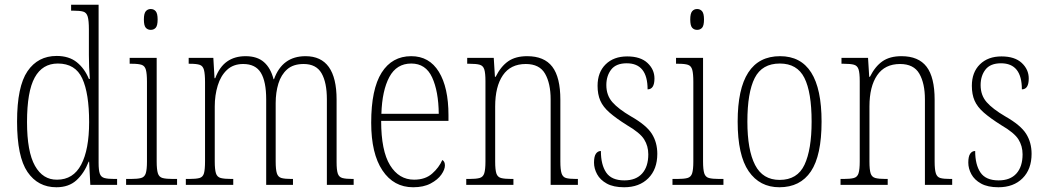

<svg xmlns="http://www.w3.org/2000/svg" viewBox="-20 -780 4413 810"><path d="M218 10Q140 10 96 -54.5Q52 -119 52 -267Q52 -415 96 -479.5Q140 -544 219 -544Q271 -544 304 -517.5Q337 -491 355 -447H359Q357 -471 356 -497Q355 -523 355 -548V-656Q355 -693 350 -710Q345 -727 331 -731Q317 -735 290 -735H280V-760H396V-93Q396 -62 401 -47.5Q406 -33 420.5 -29Q435 -25 463 -25H474V0H361L356 -98H354Q335 -49 302.5 -19.5Q270 10 218 10ZM221 -22Q289 -22 322.5 -85.5Q356 -149 356 -265Q356 -386 327 -449Q298 -512 224 -512Q159 -512 126.5 -453Q94 -394 94 -265Q94 -140 127.5 -80.5Q161 -21 221 -22Z M616 -654Q603 -654 595 -663Q587 -672 587 -698Q587 -723 595 -732.5Q603 -742 616 -742Q629 -742 637 -732.5Q645 -723 645 -698Q645 -672 637 -663Q629 -654 616 -654ZM512 0V-25H531Q560 -25 575 -29Q590 -33 595 -49Q600 -65 600 -98V-435Q600 -469 595.5 -485.5Q591 -502 577.5 -506.5Q564 -511 537 -511H527V-536H641V-99Q641 -65 646 -49Q651 -33 666 -29Q681 -25 710 -25H727V0Z M764 0V-25H777Q807 -25 821.5 -29Q836 -33 840.5 -49Q845 -65 845 -100V-433Q845 -468 840.5 -485Q836 -502 822.5 -506.5Q809 -511 781 -511H776V-536H880L885 -450H888Q906 -498 938 -520.5Q970 -543 1016 -543Q1065 -543 1093.5 -518Q1122 -493 1134 -446H1136Q1171 -543 1269 -543Q1400 -543 1400 -360V-96Q1400 -63 1405 -48Q1410 -33 1424.5 -29Q1439 -25 1468 -25H1472V0H1359V-361Q1359 -432 1336.5 -471Q1314 -510 1261 -510Q1217 -510 1191.5 -487.5Q1166 -465 1154.5 -427.5Q1143 -390 1143 -345V-99Q1143 -65 1148 -49Q1153 -33 1167.5 -29Q1182 -25 1210 -25H1216V0H1103V-361Q1103 -436 1080.5 -473Q1058 -510 1006 -510Q964 -510 937.5 -485Q911 -460 898.5 -419Q886 -378 886 -331V-99Q886 -65 891 -49Q896 -33 911.5 -29Q927 -25 957 -25H964V0Z M1723 10Q1641 10 1593.5 -61Q1546 -132 1546 -262Q1546 -404 1590 -473.5Q1634 -543 1715 -543Q1791 -543 1831.5 -477Q1872 -411 1872 -294V-270H1588Q1588 -144 1625.5 -83Q1663 -22 1727 -22Q1774 -22 1803 -47.5Q1832 -73 1846 -105Q1857 -99 1857 -82Q1857 -65 1842 -43.5Q1827 -22 1797 -6Q1767 10 1723 10ZM1831 -300Q1830 -395 1803 -453.5Q1776 -512 1715 -512Q1653 -512 1622.5 -455Q1592 -398 1589 -300Z M1947 0V-25H1959Q1988 -25 2003 -29Q2018 -33 2023 -49Q2028 -65 2028 -99V-438Q2028 -472 2023 -487.5Q2018 -503 2003.5 -507Q1989 -511 1961 -511H1951V-536H2063L2068 -456H2071Q2093 -500 2124 -521.5Q2155 -543 2204 -543Q2276 -543 2310 -498.5Q2344 -454 2344 -359V-99Q2344 -65 2349 -49Q2354 -33 2368 -29Q2382 -25 2411 -25H2418V0H2303V-361Q2303 -428 2279.5 -469Q2256 -510 2198 -510Q2134 -510 2101.5 -462.5Q2069 -415 2069 -331V-98Q2069 -64 2074 -48.5Q2079 -33 2094 -29Q2109 -25 2138 -25H2146V0Z M2613 10Q2568 10 2540 -5.5Q2512 -21 2499 -45Q2486 -69 2486 -94Q2486 -120 2494 -131.5Q2502 -143 2515 -143Q2515 -85 2537.5 -52Q2560 -19 2614 -19Q2663 -19 2689 -48Q2715 -77 2715 -129Q2715 -164 2697.5 -192Q2680 -220 2625 -252Q2579 -281 2551.5 -305Q2524 -329 2512.5 -355.5Q2501 -382 2501 -418Q2501 -475 2535 -508.5Q2569 -542 2626 -542Q2682 -542 2711.5 -514.5Q2741 -487 2741 -449Q2741 -403 2712 -403Q2712 -513 2624 -513Q2579 -513 2558.5 -486.5Q2538 -460 2538 -421Q2538 -378 2563.5 -349Q2589 -320 2642 -289Q2707 -252 2730 -215.5Q2753 -179 2753 -131Q2753 -66 2715 -28Q2677 10 2613 10Z M2921 -654Q2908 -654 2900 -663Q2892 -672 2892 -698Q2892 -723 2900 -732.5Q2908 -742 2921 -742Q2934 -742 2942 -732.5Q2950 -723 2950 -698Q2950 -672 2942 -663Q2934 -654 2921 -654ZM2817 0V-25H2836Q2865 -25 2880 -29Q2895 -33 2900 -49Q2905 -65 2905 -98V-435Q2905 -469 2900.5 -485.5Q2896 -502 2882.5 -506.5Q2869 -511 2842 -511H2832V-536H2946V-99Q2946 -65 2951 -49Q2956 -33 2971 -29Q2986 -25 3015 -25H3032V0Z M3268 10Q3185 10 3138.5 -57.5Q3092 -125 3092 -267Q3092 -543 3271 -543Q3446 -543 3446 -267Q3446 -124 3401 -57Q3356 10 3268 10ZM3269 -21Q3344 -21 3374 -85Q3404 -149 3404 -267Q3404 -391 3373.5 -451.5Q3343 -512 3270 -512Q3195 -512 3164 -451Q3133 -390 3133 -267Q3133 -147 3165.5 -84Q3198 -21 3269 -21Z M3526 0V-25H3538Q3567 -25 3582 -29Q3597 -33 3602 -49Q3607 -65 3607 -99V-438Q3607 -472 3602 -487.5Q3597 -503 3582.5 -507Q3568 -511 3540 -511H3530V-536H3642L3647 -456H3650Q3672 -500 3703 -521.5Q3734 -543 3783 -543Q3855 -543 3889 -498.5Q3923 -454 3923 -359V-99Q3923 -65 3928 -49Q3933 -33 3947 -29Q3961 -25 3990 -25H3997V0H3882V-361Q3882 -428 3858.5 -469Q3835 -510 3777 -510Q3713 -510 3680.5 -462.5Q3648 -415 3648 -331V-98Q3648 -64 3653 -48.5Q3658 -33 3673 -29Q3688 -25 3717 -25H3725V0Z M4192 10Q4147 10 4119 -5.5Q4091 -21 4078 -45Q4065 -69 4065 -94Q4065 -120 4073 -131.5Q4081 -143 4094 -143Q4094 -85 4116.5 -52Q4139 -19 4193 -19Q4242 -19 4268 -48Q4294 -77 4294 -129Q4294 -164 4276.5 -192Q4259 -220 4204 -252Q4158 -281 4130.5 -305Q4103 -329 4091.5 -355.5Q4080 -382 4080 -418Q4080 -475 4114 -508.5Q4148 -542 4205 -542Q4261 -542 4290.5 -514.5Q4320 -487 4320 -449Q4320 -403 4291 -403Q4291 -513 4203 -513Q4158 -513 4137.5 -486.5Q4117 -460 4117 -421Q4117 -378 4142.5 -349Q4168 -320 4221 -289Q4286 -252 4309 -215.5Q4332 -179 4332 -131Q4332 -66 4294 -28Q4256 10 4192 10Z"/></svg>

Font: Noto Serif Myanmar Condensed ExtraLight
Style: Regular
Weight: 200
Width: 3
Designer: Ben Mitchell and the Monotype Design Team
Foundry: Monotype Imaging Inc.
Version: Version 2.106; ttfautohint (v1.8.4.7-5d5b)